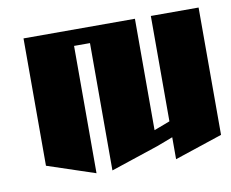

<svg xmlns="http://www.w3.org/2000/svg" viewBox="-58 -572 715 594"><g transform="rotate(-10 300.0 -275.0)"><path d="M400 -500ZM50 -500H400V-150L450 -169V-500H600V-100L450 -50V-119L400 -100L250 -50V-450H200V-50L50 -100Z"/></g></svg>

Font: SOV_Meka
Style: Book
Weight: 400
Version: Version 1.00